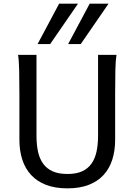

<svg xmlns="http://www.w3.org/2000/svg" viewBox="-20 -1011 743 1043"><path d="M612.8 -712.9Q607.9 -683.6 606.7 -630.1Q605.5 -576.7 605.5 -500.5V-251.5Q605.5 -191.9 589.8 -143.3Q574.2 -94.7 542.2 -60.1Q510.3 -25.4 461.4 -6.6Q412.6 12.2 346.7 12.2Q279.8 12.2 230.7 -6.6Q181.6 -25.4 149.4 -60.1Q117.2 -94.7 101.3 -143.3Q85.4 -191.9 85.4 -251.5V-500.5Q85.4 -572.8 84.2 -628.2Q83 -683.6 78.1 -712.9H178.2V-273.4Q178.2 -225.6 186.5 -187.3Q194.8 -148.9 214.4 -121.8Q233.9 -94.7 266.1 -80.3Q298.3 -65.9 346.7 -65.9Q394 -65.9 425.8 -80.3Q457.5 -94.7 476.8 -121.8Q496.1 -148.9 504.4 -187.3Q512.7 -225.6 512.7 -273.4V-712.9ZM403.8 -991.2 252.4 -771.5H184.1L301.3 -991.2ZM569.8 -991.2 418.5 -771.5H350.1L467.3 -991.2Z"/></svg>

Font: Andika
Style: Regular
Weight: 400
Designer: Victor Gaultney, Annie Olsen, Julie Remington, Don Collingsworth, Eric Hays
Foundry: SIL International
Version: Version 1.001